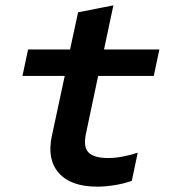

<svg xmlns="http://www.w3.org/2000/svg" viewBox="-20 -690 640 718"><path d="M344 8Q245 8 200 -43Q155 -94 174 -182L222 -406H64L85 -505H242L272 -644L404 -670L369 -505H576L555 -406H347L301 -188Q291 -139 312 -119Q333 -99 384 -99Q409 -99 436.5 -104Q464 -109 495 -119L473 -14Q447 -4 411 2Q375 8 344 8Z"/></svg>

Font: Red Hat Mono SemiBold
Style: Italic
Weight: 600
Italic angle: -12°
Monospace: yes
Designer: Pentagram, MCKL
Foundry: MCKL
Version: Version 1.030